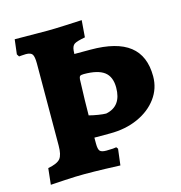

<svg xmlns="http://www.w3.org/2000/svg" viewBox="-100 -739 785 835"><g transform="rotate(-15 293.0 -321.5)"><path d="M35 -66Q77 -74 90.5 -90.5Q104 -107 104 -149L105 -518Q105 -549 98 -559.5Q91 -570 69 -570Q59 -570 50 -569Q41 -568 38 -568L31 -579L39 -645L187 -644Q215 -644 269.5 -646.5Q324 -649 342 -650L336 -574Q298 -567 287 -559.5Q276 -552 274 -532L273 -516H346Q464 -516 521.5 -471Q579 -426 579 -334Q579 -279 547 -235.5Q515 -192 459.5 -167Q404 -142 334 -142H263V-115Q263 -90 270 -82Q277 -74 299 -74Q316 -74 328.5 -75Q341 -76 344 -77L350 -69L341 4Q322 3 272.5 1.5Q223 0 178 0Q142 0 92 3Q42 6 27 7ZM411 -328Q411 -377 382 -399Q353 -421 290 -421Q277 -421 273 -417.5Q269 -414 268 -404Q264 -296 264 -242Q283 -237 305 -233.5Q327 -230 340 -230Q411 -244 411 -328Z"/></g></svg>

Font: Alegreya ExtraBold
Style: Regular
Weight: 800
Designer: Juan Pablo del Peral
Foundry: Huerta Tipografica
Version: Version 2.007; ttfautohint (v1.6)